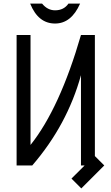

<svg xmlns="http://www.w3.org/2000/svg" viewBox="-20 -929 626 1078"><path d="M73.2 0V-732.4H151.4V-115.2Q315.4 -320.8 434.6 -732.4H512.7V-52.7L565.4 0L436.5 128.9L381.3 73.7L455.1 0H434.6V-506.8Q357.4 -227.5 161.1 0ZM149.4 -908.7H216.3Q247.1 -871.1 289.1 -871.1Q338.4 -871.1 364.3 -908.7H429.7Q380.4 -796.9 289.1 -796.9Q194.3 -796.9 149.4 -908.7Z"/></svg>

Font: Consola Mono
Style: Book
Weight: 400
Monospace: yes
Designer: Wojciech Kalinowski "wmk69" (wmk69@o2.pl)
Foundry: Wojciech Kalinowski "wmk69" (wmk69@o2.pl)
Version: Version 2.1.0